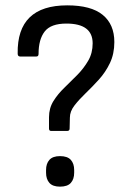

<svg xmlns="http://www.w3.org/2000/svg" viewBox="-20 -686 487 717"><path d="M171 -197Q163 -197 163 -206V-248Q163 -282 179.5 -308.5Q196 -335 220.5 -358.5Q245 -382 269 -406.5Q293 -431 309.5 -459.5Q326 -488 326 -524Q326 -598 228 -598Q170 -598 147 -568.5Q124 -539 124 -485Q124 -475 116 -475H55Q46 -475 46 -486Q43 -666 231 -666Q320 -666 363.5 -630.5Q407 -595 407 -529Q407 -485 390.5 -450.5Q374 -416 349 -388.5Q324 -361 299.5 -337.5Q275 -314 258 -292Q241 -270 241 -247L240 -206Q240 -197 231 -197ZM204 11Q177 11 164.5 -3Q152 -17 152 -41V-51Q152 -75 164.5 -89Q177 -103 204 -103Q232 -103 244.5 -89Q257 -75 257 -51V-41Q257 -17 244.5 -3Q232 11 204 11Z"/></svg>

Font: Sofia Sans Semi Condensed
Style: Regular
Weight: 400
Designer: Botio Nikoltchev, Ani Petrova
Foundry: lettersoup
Version: Version 4.100; ttfautohint (v1.8.4.7-5d5b)